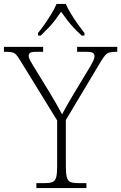

<svg xmlns="http://www.w3.org/2000/svg" viewBox="-30 -951 613 971"><path d="M154 0V-25H198Q222 -25 235.5 -30.5Q249 -36 254 -54Q259 -72 259 -108V-342L73 -644Q61 -664 52.5 -673.5Q44 -683 32.5 -686Q21 -689 0 -689H-10V-714H188V-689H154Q129 -689 122 -683.5Q115 -678 115 -669Q115 -659 121.5 -647Q128 -635 137 -620L215 -493Q234 -462 251.5 -431.5Q269 -401 284 -373Q292 -389 306 -413.5Q320 -438 339 -470L427 -616Q436 -632 442 -644.5Q448 -657 448 -667Q448 -678 440 -683.5Q432 -689 405 -689H360V-714H563V-689H555Q535 -689 523 -685.5Q511 -682 502 -671.5Q493 -661 480 -640L303 -344V-109Q303 -73 308 -54.5Q313 -36 326.5 -30.5Q340 -25 364 -25H407V0ZM162 -784Q178 -803 196 -829Q214 -855 230.5 -882Q247 -909 256 -931H303Q312 -909 328.5 -882Q345 -855 363.5 -829Q382 -803 397 -784V-771H383Q359 -793 341.5 -812Q324 -831 309 -850.5Q294 -870 279 -892Q264 -870 249.5 -850.5Q235 -831 217 -812Q199 -793 176 -771H162Z"/></svg>

Font: Noto Serif Armenian ExtraLight
Style: Regular
Weight: 250
Version: Version 2.007